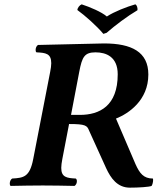

<svg xmlns="http://www.w3.org/2000/svg" viewBox="-20 -854 726 884"><path d="M459 -654C421 -654 193 -647 155 -647C148 -643 144 -633 144 -624C144 -619 145 -615 148 -613C190 -611 216 -608 216 -563C216 -552 214 -539 211 -523L133 -122C117 -39 89 -35 36 -32C29 -28 25 -18 25 -9C25 -4 26 0 29 2C68 1 139 0 177 0C215 0 285 1 323 2C330 -2 334 -11 334 -20C334 -25 332 -30 329 -32C287 -34 262 -38 262 -81C262 -92 264 -106 267 -122L298 -283C374 -283 381 -276 390 -253L469 -79C490 -34 520 10 578 10C617 10 667 7 678 2C682 -4 685 -16 685 -26C685 -28 684 -30 684 -32C641 -32 623 -56 604 -98L514 -308C572 -331 663 -392 663 -511C663 -615 586 -654 459 -654ZM522 -512C522 -366 438 -325 348 -325H307L345 -524C358 -592 369 -613 420 -613C468 -613 522 -593 522 -512ZM336 -808C372 -782 425 -735 456 -698L471 -703C511 -738 567 -780 613 -807C614 -817 611 -830 603 -834C564 -823 505 -800 472 -778C448 -799 393 -822 356 -834C346 -830 337 -818 336 -808Z"/></svg>

Font: Libertinus Serif
Style: Bold Italic
Weight: 700
Italic angle: -12°
Designer: Philipp H. Poll, Khaled Hosny
Foundry: Caleb Maclennan
Version: Version 7.050;RELEASE